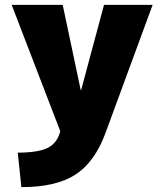

<svg xmlns="http://www.w3.org/2000/svg" viewBox="-20 -540 671 790"><path d="M68 230 53 88Q138 88 177 68Q216 48 228 0L28 -520H238L312 -170H314L408 -520H608L413 10Q369 128 289.5 179Q210 230 68 230Z"/></svg>

Font: Mplus 1p Black
Style: Regular
Weight: 900
Version: Version 1.061